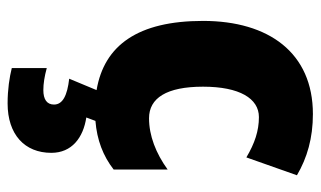

<svg xmlns="http://www.w3.org/2000/svg" viewBox="-189 -414 843 505"><g transform="rotate(90 232.5 -161.5)"><path d="M382 125C382 71 342 41 289 33L298 9C348 5 390 -11 426 -39V-181C383 -150 337 -132 291 -132C238 -132 208 -178 208 -274C208 -370 239 -421 288 -421C324 -421 357 -410 394 -388L441 -521C395 -548 343 -563 280 -563C119 -563 35 -447 35 -274C35 -103 99 -14 217 6L187 78C231 83 255 95 255 118C255 137 241 146 217 146C200 146 181 143 159 137V229C183 235 215 240 252 240C334 240 382 195 382 125Z"/></g></svg>

Font: Noto Sans Georgian Condensed Black
Style: Regular
Weight: 900
Width: 3
Designer: Monotype Design Team, Akaki Razmadze
Foundry: Google LLC
Version: Version 2.005